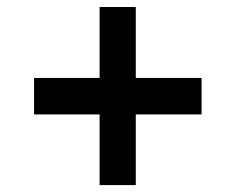

<svg xmlns="http://www.w3.org/2000/svg" viewBox="-20 -535 681 555"><path d="M267.9 0V-204.3H78.5V-309.7H267.9V-514.7H372.5V-309.7H562.7V-204.3H372.5V0Z"/></svg>

Font: Archivo Variable SemiBold
Style: Regular
Weight: 600
Designer: Hector Gatti
Foundry: Omnibus-Type
Version: Version 2.001